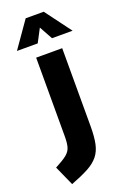

<svg xmlns="http://www.w3.org/2000/svg" viewBox="-232 -783 699 1060"><g transform="rotate(-20 117.0 -253.0)"><path d="M-3 221 -55 105Q-9 81 13 63.5Q35 46 42 23Q49 0 49 -41V-503H202V-44Q202 17 193.5 57.5Q185 98 162.5 126Q140 154 100 175.5Q60 197 -3 221ZM-38 -574 69 -727H175L289 -574H168L125 -652L84 -574Z"/></g></svg>

Font: Cairo ExtraBold
Style: Regular
Weight: 800
Designer: Mohamed Gaber, Accademia di Belle Arti di Urbino
Foundry: Kief Type Foundry, Accademia di Belle Arti di Urbino
Version: Version 3.117